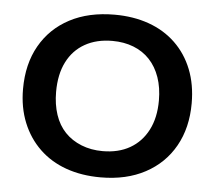

<svg xmlns="http://www.w3.org/2000/svg" viewBox="-44 -585 719 642"><g transform="rotate(5 315.0 -264.0)"><path d="M316 9Q252 9 200 -9.5Q148 -28 110.5 -64Q73 -100 52.5 -150.5Q32 -201 32 -263Q32 -347 67 -408.5Q102 -470 165.5 -503.5Q229 -537 316 -537Q379 -537 431 -518.5Q483 -500 520.5 -464Q558 -428 578 -377.5Q598 -327 598 -264Q598 -182 563.5 -120.5Q529 -59 465.5 -25Q402 9 316 9ZM315 -79Q368 -79 406.5 -101Q445 -123 466.5 -164.5Q488 -206 488 -264Q488 -307 476 -341.5Q464 -376 441.5 -400Q419 -424 387 -436.5Q355 -449 316 -449Q263 -449 224 -427Q185 -405 164 -363.5Q143 -322 143 -263Q143 -221 154.5 -186.5Q166 -152 188.5 -128.5Q211 -105 243.5 -92Q276 -79 315 -79Z"/></g></svg>

Font: Mona Sans SemiExpanded Medium
Style: Regular
Weight: 500
Width: 6
Designer: Deni Anggara
Foundry: GitHub
Version: Version 2.000